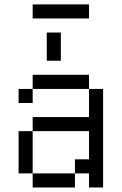

<svg xmlns="http://www.w3.org/2000/svg" viewBox="-20 -832 540 852"><path d="M375 -750V-812.5H125V-750ZM125 -62.5V0H312.5V-62.5ZM125 -62.5V-250H62.5V-62.5ZM375 -62.5V0H437.5V-437.5H375Q375 -437.5 375 -312.5H125V-250H375Q375 -250 375 -125H312.5V-62.5ZM125 -437.5H62.5V-375H125ZM125 -437.5H375V-500H125ZM187.5 -687.5Q187.5 -687.5 187.5 -562.5H250Q250 -562.5 250 -687.5Z"/></svg>

Font: Unifont
Style: Regular
Weight: 500
Version: Version 13.0.05